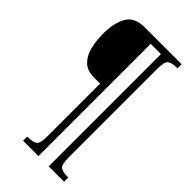

<svg xmlns="http://www.w3.org/2000/svg" viewBox="-267 -828 1006 1006"><g transform="rotate(45 236.0 -324.5)"><path d="M131 111V80H139Q175 80 190 68Q205 56 205 6V-386H160Q109 -386 81 -413.5Q53 -441 42 -485.5Q31 -530 31 -582Q31 -662 59 -711Q87 -760 162 -760H435V-729H427Q392 -729 377 -716.5Q362 -704 362 -655V7Q362 56 377 68Q392 80 427 80H435V111H321V-721H245V111Z"/></g></svg>

Font: Noto Serif Tamil ExtraCondensed Light
Style: Regular
Weight: 300
Width: 2
Designer: Indian Type Foundry, Tom Grace, and the Monotype Design Team
Foundry: Monotype Imaging Inc.
Version: Version 2.004; ttfautohint (v1.8.4.7-5d5b)